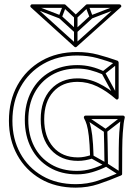

<svg xmlns="http://www.w3.org/2000/svg" viewBox="-20 -839 632 882"><path d="M452 -497 458 -511Q429 -525 398.5 -532.5Q368 -540 335 -540Q335 -540 335 -540Q335 -540 335 -540Q264 -540 209.5 -508.5Q155 -477 124.5 -420Q94 -363 94 -288Q94 -288 94 -288Q94 -288 94 -288Q94 -215 123.5 -158.5Q153 -102 207 -70Q261 -38 333 -38Q333 -38 333 -38Q333 -38 333 -38Q369 -38 403.5 -48Q438 -58 472 -75Q474 -76 475 -78Q476 -80 476 -82Q475 -140 474.5 -177Q474 -214 473 -238H457Q458 -214 458.5 -177Q459 -140 460 -82Q460 -80 463 -85.5Q466 -91 464 -89Q433 -73 400.5 -63.5Q368 -54 333 -54Q333 -54 333 -54Q333 -54 333 -54Q265 -54 214.5 -84Q164 -114 137 -166.5Q110 -219 110 -288Q110 -288 110 -288Q110 -288 110 -288Q110 -358 138 -411Q166 -464 217 -494Q268 -524 335 -524Q335 -524 335 -524Q335 -524 335 -524Q367 -524 395.5 -516.5Q424 -509 452 -497ZM522 -547 512 -559 450 -510Q448 -509 447.5 -506Q447 -503 448 -500L510 -386L524 -394L462 -508Q461 -510 459.5 -503Q458 -496 460 -498ZM377 -307 369 -293 461 -231Q463 -230 465.5 -230.5Q468 -231 470 -232L550 -294L540 -306L460 -244Q458 -243 464.5 -243.5Q471 -244 469 -245ZM406 -126 398 -112 464 -75Q464 -75 464 -75Q464 -75 464 -75L529 -33L537 -47L472 -89Q472 -89 472 -89Q472 -89 472 -89ZM541 -40Q541 -111 541.5 -156Q542 -201 544 -228Q546 -255 548 -271Q550 -287 553 -298Q554 -302 551.5 -305Q549 -308 545 -308H373Q369 -308 366.5 -304.5Q364 -301 366 -296Q373 -284 378.5 -266Q384 -248 388 -214Q392 -180 394 -119L399 -127Q384 -122 369 -119Q354 -116 338 -116Q266 -116 224.5 -163.5Q183 -211 183 -291Q183 -371 224.5 -417Q266 -463 336 -463Q383 -463 426.5 -442Q470 -421 512 -384Q516 -380 520.5 -382.5Q525 -385 525 -390V-552Q525 -554 523.5 -556.5Q522 -559 520 -560Q475 -576 430 -588Q385 -600 334 -600Q241 -600 170.5 -559.5Q100 -519 60.5 -448Q21 -377 21 -284Q21 -197 59 -127.5Q97 -58 166 -17.5Q235 23 328 23Q383 23 432.5 6.5Q482 -10 536 -33Q541 -35 541 -40ZM525 -40 530 -47Q478 -25 429.5 -9Q381 7 328 7Q240 7 174.5 -31Q109 -69 73 -135Q37 -201 37 -284Q37 -372 74.5 -439.5Q112 -507 179 -545.5Q246 -584 334 -584Q384 -584 427.5 -572Q471 -560 514 -544L509 -552V-390L522 -396Q479 -434 432.5 -456.5Q386 -479 336 -479Q260 -479 213.5 -428.5Q167 -378 167 -291Q167 -203 213.5 -151.5Q260 -100 338 -100Q355 -100 372 -103Q389 -106 405 -111Q410 -114 410 -119Q408 -183 403.5 -218Q399 -253 393 -272Q387 -291 380 -304L373 -292H545L537 -302Q534 -291 532 -275Q530 -259 528 -231Q526 -203 525.5 -157Q525 -111 525 -40ZM262 -767 252 -755 323 -690Q325 -688 328 -688Q331 -688 333 -690L404 -755L394 -767L323 -702Q321 -700 328 -700Q335 -700 333 -702ZM130 -818 124 -804 254 -754Q257 -753 260 -754Q263 -755 264 -758L283 -808L269 -814L250 -764Q249 -761 256 -764Q263 -767 260 -768ZM387 -814 373 -808 392 -758Q393 -755 396 -754Q399 -753 402 -754L532 -804L526 -818L396 -768Q393 -767 400.5 -764Q408 -761 406 -764ZM336 -762H320V-696Q320 -696 320 -696Q320 -696 320 -696V-630H336V-696Q336 -696 336 -696Q336 -696 336 -696ZM529 -819H380Q377 -819 375 -817L323 -768H333L281 -817Q279 -819 276 -819H127Q122 -819 120 -814Q118 -809 122 -805L322 -624Q324 -622 327 -622Q330 -622 332 -624L534 -805Q539 -809 536.5 -814Q534 -819 529 -819ZM529 -803 524 -817 322 -636H332L132 -817L127 -803H276L271 -805L323 -756Q325 -754 328 -754Q331 -754 333 -756L385 -805L380 -803Z"/></svg>

Font: Tilt Prism
Style: Regular
Weight: 400
Version: Version 1.000